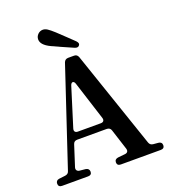

<svg xmlns="http://www.w3.org/2000/svg" viewBox="-171 -1095 1085 1226"><g transform="rotate(-20 372.0 -482.5)"><path d="M446 -799C453 -808 450 -817 439 -829L390 -876C371 -894 350 -913 335 -928C298 -961 283 -972 262 -972C237 -972 214 -950 214 -924C214 -900 231 -877 278 -855C289 -851 296 -847 305 -843C313 -839 324 -835 331 -831C339 -828 343 -826 349 -823C371 -813 394 -803 415 -794C429 -788 440 -790 446 -799ZM38 7H215C231 7 240 -1 240 -16C240 -31 231 -40 216 -42L176 -46C159 -48 151 -60 156 -76L201 -216C205 -230 215 -237 229 -237H430C444 -237 455 -230 459 -216L504 -76C509 -59 502 -48 485 -46L436 -41C421 -39 412 -31 412 -16C412 -1 421 7 437 7H709C725 7 734 -1 734 -16C734 -31 725 -40 710 -41L676 -44C662 -45 652 -53 648 -66L422 -728C417 -741 408 -748 394 -748H354C340 -748 330 -741 325 -728L105 -68C101 -55 92 -49 78 -47L36 -42C21 -40 13 -31 13 -16C13 -1 22 7 38 7ZM230 -312 312 -575C319 -598 337 -598 344 -575L428 -312C433 -295 425 -284 407 -284H251C233 -284 225 -295 230 -312Z"/></g></svg>

Font: 寒蝉锦书宋Pro Soft
Style: Regular
Weight: 700
Designer: 寒蝉锦书宋{Warren} 思源宋体{Ryoko NISHIZUKA 西塚涼子 (kana & ideographs); Frank Grießhammer (Latin, Greek & Cyrillic); Wenlong ZHANG 
Foundry: Adobe & ChillType
Version: Version 2.000;Glyphs 3.1.1 (3135)